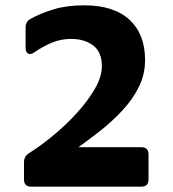

<svg xmlns="http://www.w3.org/2000/svg" viewBox="-20 -700 648 720"><path d="M97 0Q70 0 70 -27V-92Q70 -113 88 -125Q131 -152 178.5 -191Q226 -230 267.5 -275.5Q309 -321 335.5 -366.5Q362 -412 362 -452Q362 -505 329.5 -529.5Q297 -554 247 -554Q208 -554 174.5 -540Q141 -526 109 -504Q95 -494 85.5 -499Q76 -504 76 -521V-597Q76 -619 94 -629Q132 -650 181 -665Q230 -680 296 -680Q407 -680 465.5 -626Q524 -572 524 -475Q524 -421 501 -374.5Q478 -328 440 -287Q402 -246 358.5 -211.5Q315 -177 274 -148H510Q537 -148 537 -120V-27Q537 0 510 0Z"/></svg>

Font: Pitagon Sans
Style: Bold
Weight: 700
Designer: Travis Tran
Foundry: Pitagon
Version: Version 1.001; ttfautohint (v1.8.4.7-5d5b);gftools[0.9.26]